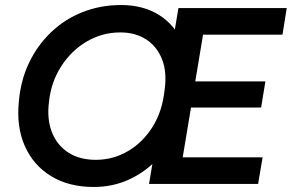

<svg xmlns="http://www.w3.org/2000/svg" viewBox="-20 -732 1162 764"><path d="M353 12Q254 12 183.5 -31Q113 -74 79 -150.5Q45 -227 55 -327Q62 -412 95.5 -482Q129 -552 183.5 -604Q238 -656 309 -684Q380 -712 462 -712Q550 -712 613.5 -672Q677 -632 707.5 -558Q738 -484 727 -381Q719 -296 687.5 -223.5Q656 -151 606 -98.5Q556 -46 492 -17Q428 12 353 12ZM361 -96Q430 -96 489 -130.5Q548 -165 587 -227Q626 -289 635 -374Q645 -446 624.5 -497Q604 -548 561 -575.5Q518 -603 459 -603Q387 -603 325.5 -567Q264 -531 223.5 -468Q183 -405 175 -327Q166 -260 186 -207.5Q206 -155 251 -125.5Q296 -96 361 -96ZM573 0 690 -700H1121L1104 -594H788L757 -408H1036L1019 -304H740L707 -106H1025L1007 0Z"/></svg>

Font: Figtree Light SemiBold
Style: Italic
Weight: 600
Italic angle: -9.5°
Version: Version 2.001;gftools[0.9.30]